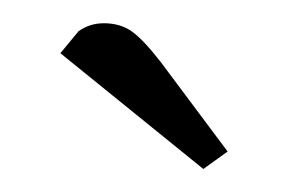

<svg xmlns="http://www.w3.org/2000/svg" viewBox="-20 -651 245 166"><path d="M32.2 -605 47.9 -624Q57.6 -630.9 69.8 -630.9Q84 -630.9 94 -623.8Q104 -616.7 119.1 -597.2L176.8 -520L155.8 -504.9Z"/></svg>

Font: Dehuti Alt
Style: Book
Weight: 400
Version: Version 1.2